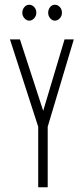

<svg xmlns="http://www.w3.org/2000/svg" viewBox="-20 -789 353 809"><path d="M141 0V-255L22 -623H64L162 -322L252 -623H291L181 -255V0ZM103 -702Q92 -702 83 -712Q74 -722 74 -735Q74 -749 82.5 -759Q91 -769 103 -769Q115 -769 124 -759.5Q133 -750 133 -735Q133 -722 124 -712Q115 -702 103 -702ZM211 -702Q200 -702 191.5 -712Q183 -722 183 -735Q183 -749 191 -759Q199 -769 211 -769Q223 -769 232 -759.5Q241 -750 241 -735Q241 -722 232 -712Q223 -702 211 -702Z"/></svg>

Font: Inconsolata ExtraCondensed Light
Style: Regular
Weight: 300
Width: 2
Monospace: yes
Designer: Raph Levien, Cyreal, Brenton Simpson
Foundry: Raph Levien, Cyreal, Google
Version: Version 3.100; ttfautohint (v1.8.4.7-5d5b)